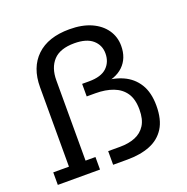

<svg xmlns="http://www.w3.org/2000/svg" viewBox="-110 -697 781 800"><g transform="rotate(-20 280.5 -296.5)"><path d="M322 0H258.7V-60.5H311.4Q349.7 -60.5 378.7 -72.2Q407.7 -83.9 424.1 -109.8Q440.5 -135.6 440.5 -178.8Q440.5 -225.1 421.8 -252.5Q403.1 -279.8 369.4 -292.6Q335.8 -305.3 291 -305.3H252.6V-361H283.6Q337 -361 362.2 -384.9Q387.4 -408.9 387.4 -447.3Q387.4 -484.2 360.2 -507.7Q333 -531.2 279.4 -531.2Q216 -531.2 186.3 -499.2Q156.6 -467.1 156.6 -411.5V-55.6H200.5V0H13.4V-55.6H83V-407.7Q83 -495 134.2 -544Q185.4 -593 280 -593Q336 -593 376.1 -575.2Q416.1 -557.3 438 -525.9Q459.8 -494.4 459.8 -454.6Q459.8 -399.6 425.4 -366.4Q391 -333.3 324.8 -328.8L327.8 -341.3Q382.1 -341.3 423.8 -322.7Q465.6 -304.1 489 -266.3Q512.4 -228.6 512.4 -170.2Q512.4 -108.4 488.8 -71.1Q465.1 -33.8 422.5 -16.9Q379.9 0 322 0Z"/></g></svg>

Font: Rokkitt SemiBold
Style: Regular
Weight: 600
Designer: Vernon Adams
Foundry: Vernon Adams
Version: Version 3.103